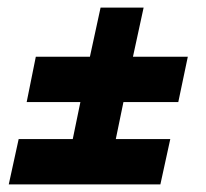

<svg xmlns="http://www.w3.org/2000/svg" viewBox="-20 -542 540 504"><path d="M3 -58 29 -177H171L191 -274H50L74 -393H216L244 -522H357L329 -393H473L448 -274H304L284 -177H427L401 -58Z"/></svg>

Font: Radio Canada Condensed SemiBold
Style: Italic
Weight: 600
Width: 3
Italic angle: -12°
Designer: Charles Daoud, Etienne Aubert Bonn, Alexandre Saumier Demers, Jacques Le Bailly
Foundry: Radio-Canada
Version: Version 2.104; ttfautohint (v1.8.4.7-5d5b);gftools[0.9.28.de